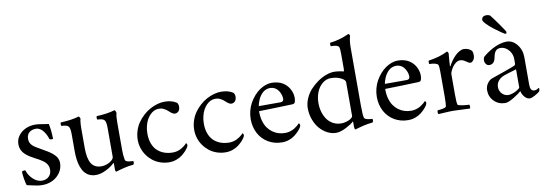

<svg xmlns="http://www.w3.org/2000/svg" viewBox="-59 -1188 4555 1604"><g transform="rotate(-10 2218.5 -386.5)"><path d="M46.4 -127Q55.7 -133.8 66.9 -133.8Q73.7 -133.8 77.1 -131.3Q81.1 -116.7 89.1 -101.8Q97.2 -86.9 108.9 -73Q120.6 -59.1 134.3 -48.1Q147.9 -37.1 165 -30.5Q182.1 -23.9 199.2 -23.9Q235.4 -23.9 258.1 -45.7Q280.8 -67.4 280.8 -105.5Q280.8 -122.1 274.7 -136.5Q268.6 -150.9 260 -160.9Q251.5 -170.9 236.1 -182.1Q220.7 -193.4 208.3 -200Q195.8 -206.5 175.3 -217.5Q154.8 -228.5 142.6 -235.8Q124 -246.6 109.9 -257.6Q95.7 -268.6 83 -283.2Q70.3 -297.9 63.5 -316.4Q56.6 -335 56.6 -356.9Q56.6 -397.5 80.3 -429.4Q104 -461.4 141.4 -478.3Q178.7 -495.1 220.7 -495.1Q240.2 -495.1 257.3 -492.7Q274.4 -490.2 296.1 -486.3Q317.9 -482.4 336.4 -480.5Q348.1 -429.2 350.1 -355.5Q350.1 -350.1 338.9 -350.1Q326.7 -350.1 319.3 -355.5Q314.9 -372.6 306.4 -389.9Q297.9 -407.2 286.1 -423.3Q274.4 -439.5 258.1 -449.7Q241.7 -460 224.1 -460Q197.8 -460 179.4 -450.4Q161.1 -440.9 152.6 -425Q144 -409.2 144 -388.7Q144 -376.5 146.5 -366Q148.9 -355.5 154.8 -346.7Q160.6 -337.9 166.3 -331.5Q171.9 -325.2 182.6 -317.9Q193.4 -310.5 200.4 -306.4Q207.5 -302.2 221.2 -294.4Q234.9 -286.6 242.2 -282.2Q248 -278.3 262.2 -270.3Q276.4 -262.2 284.4 -257.6Q292.5 -252.9 305.7 -243.9Q318.8 -234.9 326.9 -228Q335 -221.2 344.7 -210.9Q354.5 -200.7 359.9 -191.2Q365.2 -181.6 368.9 -169.2Q372.6 -156.7 372.6 -144Q372.6 -99.1 348.1 -63Q323.7 -26.9 283.9 -7.1Q244.1 12.7 198.2 12.7Q174.8 12.7 154.8 9.5Q134.8 6.3 107.9 0Q81.1 -6.3 65.9 -9.3Q59.1 -26.9 52.7 -65.7Q46.4 -104.5 46.4 -127Z M434.1 -461.9Q434.1 -471.7 437 -475.6Q530.3 -479.5 592.3 -498.5Q596.2 -498.5 600.6 -489.7Q605 -481 605 -475.6Q602.5 -471.2 600.8 -459Q599.1 -446.8 598.1 -430.4Q597.2 -414.1 597.2 -397.5V-349.1V-231Q597.2 -140.6 624 -98.1Q650.9 -55.7 710.4 -55.7Q734.4 -55.7 759 -65.4Q783.7 -75.2 799.1 -89.8Q814.5 -104.5 814.5 -117.7V-362.3Q814.5 -406.7 805.2 -423.8Q797.9 -437 779.1 -441.7Q760.3 -446.3 742.2 -446.3Q739.3 -449.2 739 -460.2Q738.8 -471.2 742.2 -475.6Q835 -479.5 897 -498.5Q899.9 -498.5 902.8 -492.9Q905.8 -487.3 907.7 -480.7Q909.7 -474.1 909.7 -471.2Q901.9 -455.6 901.9 -397.5V-345.7V-159.7Q901.9 -110.8 909.7 -73.7Q911.6 -66.4 922.1 -61.8Q932.6 -57.1 943.8 -55.9Q955.1 -54.7 965.6 -54Q976.1 -53.2 976.6 -53.2Q980 -51.8 980 -41Q980 -39.1 979 -35.2Q978 -31.2 975.6 -26.9Q973.1 -22.5 970.7 -22.5Q954.1 -21.5 933.1 -18.1Q912.1 -14.6 893.6 -10Q875 -5.4 859.1 -1Q843.3 3.4 833.5 6.3L823.7 9.3Q819.3 9.3 816.9 3.4Q814.5 -2.4 814.5 -9.3V-61L812 -66.9Q786.1 -39.1 739 -15.6Q691.9 7.8 651.4 7.8Q631.8 7.8 615 3.2Q598.1 -1.5 585.2 -9.5Q572.3 -17.6 561.3 -29.3Q550.3 -41 542.7 -54.7Q535.2 -68.4 529.3 -84.5Q523.4 -100.6 519.8 -116.7Q516.1 -132.8 513.9 -150.9Q511.7 -168.9 510.7 -184.8Q509.8 -200.7 509.8 -217.3V-362.3Q509.8 -406.7 500.5 -423.8Q493.2 -437 474.4 -441.7Q455.6 -446.3 437 -446.3Q434.1 -449.7 434.1 -461.9Z M1044.9 -219.7Q1044.9 -259.8 1057.1 -297.6Q1069.3 -335.4 1090.3 -365.2Q1111.3 -395 1138.7 -419.9Q1166 -444.8 1196.5 -461.4Q1227.1 -478 1259 -487.1Q1291 -496.1 1320.3 -496.1Q1381.8 -496.1 1422.4 -468.8Q1426.3 -465.3 1429.9 -455.3Q1433.6 -445.3 1433.6 -437.5Q1433.6 -409.2 1420.7 -396Q1407.7 -382.8 1390.6 -382.8Q1379.4 -382.8 1367.9 -390.1Q1356.4 -397.5 1343.8 -409.2Q1331.1 -420.9 1325.2 -424.8Q1305.7 -437.5 1293.5 -441.9Q1281.2 -446.3 1260.3 -446.3Q1242.2 -446.3 1224.1 -438.2Q1206.1 -430.2 1189.7 -413.8Q1173.3 -397.5 1160.9 -375.2Q1148.4 -353 1140.9 -322.3Q1133.3 -291.5 1133.3 -257.3Q1133.3 -209 1147.7 -171.6Q1162.1 -134.3 1187.3 -111.6Q1212.4 -88.9 1245.1 -77.4Q1277.8 -65.9 1316.9 -65.9Q1335 -65.9 1352.1 -70.3Q1369.1 -74.7 1381.8 -81.1Q1394.5 -87.4 1406.5 -95.9Q1418.5 -104.5 1425 -110.8Q1431.6 -117.2 1437 -123.5Q1438 -123.5 1439.9 -121.6Q1441.9 -119.6 1444.1 -115.7Q1446.3 -111.8 1446.3 -107.4Q1446.3 -98.6 1439.5 -87.4Q1430.2 -72.8 1416.7 -58.1Q1403.3 -43.5 1382.8 -27.3Q1362.3 -11.2 1333.7 -1Q1305.2 9.3 1273.9 9.3Q1233.9 9.3 1197.8 -3.2Q1161.6 -15.6 1134 -37.6Q1106.4 -59.6 1086.2 -88.4Q1065.9 -117.2 1055.4 -150.9Q1044.9 -184.6 1044.9 -219.7Z M1523.9 -219.7Q1523.9 -259.8 1536.1 -297.6Q1548.3 -335.4 1569.3 -365.2Q1590.3 -395 1617.7 -419.9Q1645 -444.8 1675.5 -461.4Q1706.1 -478 1738 -487.1Q1770 -496.1 1799.3 -496.1Q1860.8 -496.1 1901.4 -468.8Q1905.3 -465.3 1908.9 -455.3Q1912.6 -445.3 1912.6 -437.5Q1912.6 -409.2 1899.7 -396Q1886.7 -382.8 1869.6 -382.8Q1858.4 -382.8 1846.9 -390.1Q1835.4 -397.5 1822.8 -409.2Q1810.1 -420.9 1804.2 -424.8Q1784.7 -437.5 1772.5 -441.9Q1760.3 -446.3 1739.3 -446.3Q1721.2 -446.3 1703.1 -438.2Q1685.1 -430.2 1668.7 -413.8Q1652.3 -397.5 1639.9 -375.2Q1627.4 -353 1619.9 -322.3Q1612.3 -291.5 1612.3 -257.3Q1612.3 -209 1626.7 -171.6Q1641.1 -134.3 1666.3 -111.6Q1691.4 -88.9 1724.1 -77.4Q1756.8 -65.9 1795.9 -65.9Q1814 -65.9 1831.1 -70.3Q1848.1 -74.7 1860.8 -81.1Q1873.5 -87.4 1885.5 -95.9Q1897.5 -104.5 1904.1 -110.8Q1910.6 -117.2 1916 -123.5Q1917 -123.5 1918.9 -121.6Q1920.9 -119.6 1923.1 -115.7Q1925.3 -111.8 1925.3 -107.4Q1925.3 -98.6 1918.5 -87.4Q1909.2 -72.8 1895.8 -58.1Q1882.3 -43.5 1861.8 -27.3Q1841.3 -11.2 1812.7 -1Q1784.2 9.3 1752.9 9.3Q1712.9 9.3 1676.8 -3.2Q1640.6 -15.6 1613 -37.6Q1585.4 -59.6 1565.2 -88.4Q1544.9 -117.2 1534.4 -150.9Q1523.9 -184.6 1523.9 -219.7Z M2004.4 -226.6Q2004.4 -263.7 2013.9 -299.3Q2023.4 -335 2040 -364Q2056.6 -393.1 2078.6 -418.2Q2100.6 -443.4 2125.2 -460.2Q2149.9 -477.1 2176.3 -486.6Q2202.6 -496.1 2227.5 -496.1Q2255.4 -496.1 2279.5 -490Q2303.7 -483.9 2320.8 -473.6Q2337.9 -463.4 2351.3 -449.7Q2364.7 -436 2373.3 -421.9Q2381.8 -407.7 2387.5 -392.6Q2393.1 -377.4 2395.3 -365Q2397.5 -352.5 2397.5 -342.3Q2397.5 -315.9 2391.6 -302.7Q2385.7 -289.6 2370.1 -289.1Q2347.2 -287.6 2223.4 -284.2Q2099.6 -280.8 2085 -280.8V-272.9Q2085 -232.4 2094.7 -198Q2104.5 -163.6 2121.6 -138.9Q2138.7 -114.3 2162.1 -97.2Q2185.5 -80.1 2212.6 -71.8Q2239.7 -63.5 2269.5 -63.5Q2291 -63.5 2312.5 -70.1Q2334 -76.7 2350.1 -87.2Q2366.2 -97.7 2376.7 -106.7Q2387.2 -115.7 2394 -123.5Q2394.5 -123.5 2396.7 -121.6Q2398.9 -119.6 2400.9 -115.7Q2402.8 -111.8 2402.8 -107.4Q2402.8 -98.6 2396.5 -87.4Q2387.2 -72.8 2373.5 -58.1Q2359.9 -43.5 2339.6 -27.3Q2319.3 -11.2 2290.8 -1Q2262.2 9.3 2231 9.3Q2165 9.3 2113 -21.7Q2061 -52.7 2032.7 -106.4Q2004.4 -160.2 2004.4 -226.6ZM2090.3 -322.8H2274.9Q2301.3 -322.8 2301.3 -349.1Q2301.3 -359.4 2298.3 -372.6Q2295.4 -385.7 2288.3 -400.6Q2281.2 -415.5 2271 -427.5Q2260.7 -439.5 2244.4 -447.5Q2228 -455.6 2208 -455.6Q2189 -455.6 2171.9 -448.2Q2154.8 -440.9 2142.8 -429.2Q2130.9 -417.5 2121.3 -403.3Q2111.8 -389.2 2106 -375Q2100.1 -360.8 2096.2 -349.1Q2092.3 -337.4 2091.1 -330.1Q2089.8 -322.8 2090.3 -322.8Z M2489.7 -233.4Q2489.7 -275.9 2508.1 -317.4Q2526.4 -358.9 2555.7 -390.4Q2585 -421.9 2620.6 -446.3Q2656.2 -470.7 2692.6 -483.4Q2729 -496.1 2759.8 -496.1Q2776.9 -496.1 2803 -492.2Q2829.1 -488.3 2837.9 -484.9Q2843.3 -484.9 2843.3 -508.8V-632.3Q2843.3 -677.2 2837.9 -690.9Q2829.1 -711.4 2768.6 -711.4Q2768.1 -711.4 2767.3 -718.5Q2766.6 -725.6 2767.1 -732.9Q2767.6 -740.2 2770 -740.7Q2847.7 -748.5 2930.7 -786.1Q2935.1 -786.1 2939 -780Q2942.9 -773.9 2942.9 -768.1Q2930.7 -731.4 2930.7 -669.4V-184.6Q2930.7 -92.3 2938.5 -73.7Q2940.4 -69.3 2944.8 -66.2Q2949.2 -63 2955.1 -61Q2960.9 -59.1 2967.5 -57.6Q2974.1 -56.2 2980.5 -55.4Q2986.8 -54.7 2992.2 -54.2Q2997.6 -53.7 3001.2 -53.5Q3004.9 -53.2 3005.4 -53.2Q3008.8 -51.8 3008.8 -39.6Q3008.8 -36.6 3006.1 -29.5Q3003.4 -22.5 2999.5 -22.5Q2983.4 -21.5 2962.2 -18.1Q2940.9 -14.6 2922.4 -10Q2903.8 -5.4 2887.9 -1Q2872.1 3.4 2862.3 6.3L2852.5 9.3Q2848.1 9.3 2845.7 2.2Q2843.3 -4.9 2843.3 -12.7V-52.2Q2843.3 -59.6 2841.3 -59.6Q2840.8 -59.6 2839.8 -59.1Q2823.2 -41 2774.4 -15.9Q2725.6 9.3 2689.5 9.3Q2650.9 9.3 2614.7 -9.5Q2578.6 -28.3 2551 -60.1Q2523.4 -91.8 2506.6 -137.5Q2489.7 -183.1 2489.7 -233.4ZM2585 -260.7Q2585 -220.2 2595.7 -184.3Q2606.4 -148.4 2626.2 -120.8Q2646 -93.3 2676.8 -77.1Q2707.5 -61 2744.6 -61Q2763.2 -61 2781.7 -65.7Q2800.3 -70.3 2813.5 -77.1Q2826.7 -84 2835 -91.8Q2843.3 -99.6 2843.3 -106.4V-393.1Q2843.3 -413.1 2806.4 -430.9Q2769.5 -448.7 2723.1 -448.7Q2682.1 -448.7 2649.9 -421.4Q2617.7 -394 2601.3 -351.6Q2585 -309.1 2585 -260.7Z M3074.2 -226.6Q3074.2 -263.7 3083.7 -299.3Q3093.3 -335 3109.9 -364Q3126.5 -393.1 3148.4 -418.2Q3170.4 -443.4 3195.1 -460.2Q3219.7 -477.1 3246.1 -486.6Q3272.5 -496.1 3297.4 -496.1Q3325.2 -496.1 3349.4 -490Q3373.5 -483.9 3390.6 -473.6Q3407.7 -463.4 3421.1 -449.7Q3434.6 -436 3443.1 -421.9Q3451.7 -407.7 3457.3 -392.6Q3462.9 -377.4 3465.1 -365Q3467.3 -352.5 3467.3 -342.3Q3467.3 -315.9 3461.4 -302.7Q3455.6 -289.6 3439.9 -289.1Q3417 -287.6 3293.2 -284.2Q3169.4 -280.8 3154.8 -280.8V-272.9Q3154.8 -232.4 3164.6 -198Q3174.3 -163.6 3191.4 -138.9Q3208.5 -114.3 3231.9 -97.2Q3255.4 -80.1 3282.5 -71.8Q3309.6 -63.5 3339.4 -63.5Q3360.8 -63.5 3382.3 -70.1Q3403.8 -76.7 3419.9 -87.2Q3436 -97.7 3446.5 -106.7Q3457 -115.7 3463.9 -123.5Q3464.4 -123.5 3466.6 -121.6Q3468.8 -119.6 3470.7 -115.7Q3472.7 -111.8 3472.7 -107.4Q3472.7 -98.6 3466.3 -87.4Q3457 -72.8 3443.4 -58.1Q3429.7 -43.5 3409.4 -27.3Q3389.2 -11.2 3360.6 -1Q3332 9.3 3300.8 9.3Q3234.9 9.3 3182.9 -21.7Q3130.9 -52.7 3102.5 -106.4Q3074.2 -160.2 3074.2 -226.6ZM3160.2 -322.8H3344.7Q3371.1 -322.8 3371.1 -349.1Q3371.1 -359.4 3368.2 -372.6Q3365.2 -385.7 3358.2 -400.6Q3351.1 -415.5 3340.8 -427.5Q3330.6 -439.5 3314.2 -447.5Q3297.9 -455.6 3277.8 -455.6Q3258.8 -455.6 3241.7 -448.2Q3224.6 -440.9 3212.6 -429.2Q3200.7 -417.5 3191.2 -403.3Q3181.6 -389.2 3175.8 -375Q3169.9 -360.8 3166 -349.1Q3162.1 -337.4 3160.9 -330.1Q3159.7 -322.8 3160.2 -322.8Z M3551.8 -434.6Q3551.8 -436 3551.8 -438Q3551.8 -446.8 3554.2 -450.7Q3650.9 -464.4 3716.3 -498.5Q3720.2 -498.5 3724.4 -491.7Q3728.5 -484.9 3728.5 -480.5Q3727.5 -473.6 3724.1 -429.2Q3720.7 -384.8 3720.7 -376Q3720.7 -373 3722.4 -372.8Q3724.1 -372.6 3725.1 -374Q3733.9 -392.6 3748.5 -413.3Q3763.2 -434.1 3781 -452.6Q3798.8 -471.2 3819.8 -483.2Q3840.8 -495.1 3858.9 -495.1Q3880.9 -495.1 3900.6 -485.6Q3920.4 -476.1 3927.7 -462.4Q3932.6 -448.7 3932.6 -431.6Q3932.6 -403.8 3919.7 -388.2Q3906.7 -372.6 3895 -372.6Q3889.6 -372.6 3883.5 -375Q3877.4 -377.4 3873.3 -380.4Q3869.1 -383.3 3862.5 -387.7Q3856 -392.1 3853 -394Q3833 -407.7 3811.5 -407.7Q3793.9 -407.7 3776.6 -395.5Q3759.3 -383.3 3747.6 -366.5Q3735.8 -349.6 3728.3 -332.8Q3720.7 -315.9 3720.7 -305.7V-131.3Q3720.7 -65.9 3726.6 -47.4Q3728.5 -39.6 3766.4 -34.4Q3804.2 -29.3 3823.7 -29.3Q3827.1 -24.9 3827.4 -12.9Q3827.6 -1 3823.7 3.4Q3707.5 -2.4 3683.1 -2.4Q3663.6 -2.4 3643.8 -1.5Q3624 -0.5 3597.4 1.2Q3570.8 2.9 3556.6 3.4Q3552.2 -1 3552.5 -12.9Q3552.7 -24.9 3556.6 -29.3Q3572.8 -29.3 3599.1 -34.4Q3625.5 -39.6 3627.9 -47.4Q3633.3 -65.9 3633.3 -131.3V-342.3Q3633.3 -387.2 3627.9 -400.9Q3624 -409.7 3606 -414.8Q3587.9 -419.9 3575.7 -420.7Q3563.5 -421.4 3554.2 -421.4Q3552.2 -422.9 3551.8 -434.6Z M3991.2 -121.1Q3991.2 -153.3 4009 -178.7Q4026.9 -204.1 4047.9 -211.9Q4065.9 -218.3 4100.1 -230.2Q4134.3 -242.2 4159.2 -250.7Q4184.1 -259.3 4209.2 -268.8Q4234.4 -278.3 4246.1 -283.2Q4250.5 -285.2 4252.9 -286.6Q4255.4 -288.1 4257.1 -291.3Q4258.8 -294.4 4259.3 -299.1Q4259.8 -303.7 4259.8 -311.5V-342.3Q4259.8 -367.7 4247.1 -392.6Q4234.4 -417.5 4211.7 -434.1Q4189 -450.7 4162.1 -450.7Q4133.8 -450.7 4120.1 -433.3Q4106.4 -416 4100.1 -380.9Q4094.7 -352.5 4081.5 -339.4Q4068.4 -326.2 4046.9 -326.2Q4029.8 -326.2 4019 -340.8Q4008.3 -355.5 4008.3 -374Q4008.3 -376.5 4009.3 -381.6Q4010.3 -386.7 4012.2 -392.6Q4014.2 -398.4 4016.1 -400.9Q4030.8 -414.6 4052 -429.4Q4073.2 -444.3 4100.8 -459.5Q4128.4 -474.6 4160.6 -484.4Q4192.9 -494.1 4222.2 -494.1Q4271.5 -494.1 4308.6 -448.7Q4345.7 -403.3 4345.7 -338.9V-105.5Q4345.7 -52.2 4380.9 -52.2Q4385.7 -52.2 4390.6 -53.2Q4395.5 -54.2 4398.9 -55.4Q4402.3 -56.6 4406 -58.6Q4409.7 -60.5 4411.6 -62Q4413.6 -63.5 4415.8 -64.9Q4418 -66.4 4418 -66.9Q4422.9 -66.9 4422.9 -57.6Q4422.9 -45.9 4417 -36.1Q4403.8 -24.4 4376 -8.8Q4348.1 6.8 4332 6.8Q4308.6 6.8 4288.6 -16.1Q4268.6 -39.1 4263.2 -66.9Q4246.6 -50.3 4198 -20.5Q4149.4 9.3 4123.5 9.3Q4067.4 9.3 4029.3 -28.3Q3991.2 -65.9 3991.2 -121.1ZM4053.2 -708Q4053.2 -710.9 4053.7 -713.9Q4054.2 -716.8 4056.4 -721.9Q4058.6 -727.1 4062.5 -731Q4066.4 -734.9 4074.7 -737.8Q4083 -740.7 4094.2 -740.7Q4101.6 -740.7 4108.9 -738.8Q4116.2 -736.8 4120.1 -734.9Q4124 -732.9 4125 -731.9Q4152.3 -697.8 4193.6 -638.7Q4234.9 -579.6 4234.9 -574.2Q4234.9 -559.6 4224.6 -559.6Q4220.2 -559.6 4193.1 -577.9Q4166 -596.2 4134.8 -620.1Q4103.5 -644 4078.4 -669.7Q4053.2 -695.3 4053.2 -708ZM4085 -131.3Q4085 -110.8 4095 -92.5Q4105 -74.2 4122.6 -63.2Q4140.1 -52.2 4161.1 -52.2Q4175.3 -52.2 4193.1 -57.9Q4210.9 -63.5 4225.3 -71Q4239.7 -78.6 4249.8 -86.4Q4259.8 -94.2 4259.8 -98.6V-252.4Q4171.9 -226.6 4154.3 -219.7Q4122.1 -207.5 4103.5 -185.1Q4085 -162.6 4085 -131.3Z"/></g></svg>

Font: Crimson
Style: Regular
Weight: 400
Version: Version 0.8